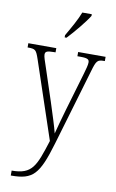

<svg xmlns="http://www.w3.org/2000/svg" viewBox="-107 -822 677 1116"><g transform="rotate(10 231.5 -263.5)"><path d="M209 -619V-606H220C261 -649 320 -721 341 -756V-766H285C268 -721 239 -671 209 -619ZM40 210V239H43C170 239 205 201 261 12L394 -438C413 -504 419 -511 459 -511H463V-536H301V-511H320C364 -511 371 -503 371 -486C371 -471 364 -447 356 -419L290 -195C273 -134 258 -84 249 -46C240 -84 218 -151 195 -223L132 -414C119 -452 111 -475 111 -487C111 -505 120 -511 163 -511H172V-536H7V-511H9C54 -511 58 -506 76 -454L229 2C180 156 162 210 40 210Z"/></g></svg>

Font: Noto Serif Thai Condensed ExtraLight
Style: Regular
Weight: 200
Width: 3
Designer: Monotype Design Team
Foundry: Monotype Imaging Inc.
Version: Version 2.002